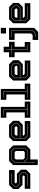

<svg xmlns="http://www.w3.org/2000/svg" viewBox="1924 -2714 990 4879"><g transform="rotate(-90 2419.5 -275.0)"><path d="M60 0V-141.5H375L405.5 -172V-169.5L376 -199.5H158L55 -302.5V-437L158 -540H536.5V-398.5H226.5L196 -368V-371L226.5 -340.5H443.5L546.5 -237.5V-103L443.5 0ZM129.5 -69H414L479.5 -134.5V-213L414 -276H185.5L130 -331.5V-406L190.5 -466.5H467V-473.5H188L123 -408V-329.5L183 -269H411.5L472.5 -211V-136.5L411.5 -76H129.5Z M664 189V-437L767 -540H1060L1163 -437V-103L1060 0H815L805.5 -10V189ZM731.5 123H738V-157.5L825 -70.5H1028L1099.5 -141V-405L1030.5 -473.5H805L731.5 -400ZM845.5 -141.5H991L1021.5 -172V-368L991 -399H836L805.5 -368V-181.5ZM827.5 -77 738 -166.5V-398L807.5 -466.5H1028L1093 -403V-143L1025.5 -77Z M1686.5 -540 1789.5 -437V-294.5L1686.5 -191.5H1414.5V-172L1445 -141.5H1782.5V0H1376L1273 -103V-437L1376 -540ZM1648.5 -467 1712.5 -404V-319.5L1657 -264H1343.5V-399L1412.5 -467ZM1651 -474H1410L1336.5 -401V-137L1406 -68H1717.5V-75H1408.5L1343.5 -139V-257H1659L1719.5 -317V-406ZM1617.5 -398.5H1445L1414.5 -368V-328H1627.5L1648.5 -349V-368Z M1867 0V-141.5H2002V-608.5H1867V-750H2143V-141.5H2278V0ZM1930 -67H2215.5V-74H2073.5V-684H1930V-677H2066.5V-74H1930Z M2323 0V-141.5H2458V-608.5H2323V-750H2599V-141.5H2734V0ZM2386 -67H2671.5V-74H2529.5V-684H2386V-677H2522.5V-74H2386Z M3225 -540 3328 -437V-294.5L3225 -191.5H2953V-172L2983.5 -141.5H3321V0H2914.5L2811.5 -103V-437L2914.5 -540ZM3187 -467 3251 -404V-319.5L3195.5 -264H2882V-399L2951 -467ZM3189.5 -474H2948.5L2875 -401V-137L2944.5 -68H3256V-75H2947L2882 -139V-257H3197.5L3258 -317V-406ZM3156 -398.5H2983.5L2953 -368V-328H3166L3187 -349V-368Z M3530 0V-399H3405.5V-540H3530V-677H3671.5V-540H3795.5V-399H3671.5V-141.5H3792V0ZM3597.5 -67.5H3730V-74H3604.5V-467.5H3733V-474.5H3604.5V-614.5H3597.5V-474.5H3468.5V-468H3597.5Z M3843 200V59H3968.5L4008.5 18.5V-399H3843V-540H4150V97L4047 200ZM3917 129.5H4014.5L4083 57.5V-473.5H3909V-467H4076V55.5L4012 123H3917ZM4008.5 -618V-750H4150V-618ZM4076.5 -676H4083V-700H4076.5Z M4681 -540 4784 -437V-294.5L4681 -191.5H4409V-172L4439.5 -141.5H4777V0H4370.5L4267.5 -103V-437L4370.5 -540ZM4643 -467 4707 -404V-319.5L4651.5 -264H4338V-399L4407 -467ZM4645.5 -474H4404.5L4331 -401V-137L4400.5 -68H4712V-75H4403L4338 -139V-257H4653.5L4714 -317V-406ZM4612 -398.5H4439.5L4409 -368V-328H4622L4643 -349V-368Z"/></g></svg>

Font: Tourney ExtraBold
Style: Regular
Weight: 800
Designer: Tyler Finck
Foundry: Etcetera Type Co
Version: Version 1.015